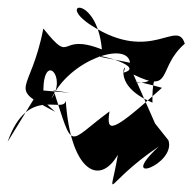

<svg xmlns="http://www.w3.org/2000/svg" viewBox="-44 -805 506 505"><path d="M52 -556 -24 -432C29 -583 122 -504 129 -540C141 -359 216 -312 266 -398C244 -267 226 -320 374 -420C260 -314 420 -373 399 -436L364 -480L307 -609C413 -557 368 -626 442 -690C422 -757 355 -637 198 -737C100 -799 211 -821 224 -675C105 -722 150 -630 70 -730C36 -554 -29 -579 101 -511ZM217 -656C212 -664 340 -629 281 -614C298 -657 238 -585 357 -535C355 -636 384 -586 362 -637C381 -546 228 -618 382 -574C249 -454 235 -454 244 -512C130 -428 151 -403 97 -567L139 -561L70 -567C71 -669 133 -602 91 -545C138 -648 291 -698 298 -640Z"/></svg>

Font: Asimov Silicon
Style: Regular
Weight: 400
Designer: Google
Version: Version 2.000980; 2014